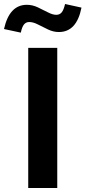

<svg xmlns="http://www.w3.org/2000/svg" viewBox="-78 -939 427 959"><path d="M63 0V-700H208V0ZM26 -776 -58 -794Q-31 -915 56 -915Q84 -915 110.5 -902.5Q137 -890 161 -877.5Q185 -865 203 -865Q220 -865 230 -877Q240 -889 247 -919L329 -901Q305 -779 216 -779Q189 -779 162.5 -791.5Q136 -804 112 -816.5Q88 -829 68 -829Q52 -829 42 -817Q32 -805 26 -776Z"/></svg>

Font: Red Hat Display
Style: Bold
Weight: 700
Designer: Pentagram, MCKL
Foundry: Pentagram, MCKL
Version: Version 1.023; ttfautohint (v1.8.3)